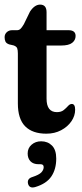

<svg xmlns="http://www.w3.org/2000/svg" viewBox="-20 -570 354 833"><path d="M39 -373 19.5 -377.5Q7 -382 3.5 -390Q0 -398 0 -408.5Q0 -421.5 9.2 -430.2Q18.5 -439 33 -439H54Q62 -439 68.2 -444.2Q74.5 -449.5 83.5 -465L110 -519.5Q130 -550 154 -550Q182 -550 182 -517V-439H277Q308 -439 308 -414Q308 -396 293.2 -384.2Q278.5 -372.5 245 -372.5H182V-142Q182 -83.5 227 -83.5Q245.5 -83.5 256.5 -92.5Q267.5 -101.5 275.2 -110.2Q283 -119 291.5 -119Q306 -119 306 -94Q306 -67.5 289.8 -43.8Q273.5 -20 245.2 -5Q217 10 181 10Q121 10 89.2 -22Q57.5 -54 57.5 -121.5V-338Q57.5 -353 54.5 -360.8Q51.5 -368.5 39 -373ZM147.5 142.5Q124.5 142.5 112.2 129.8Q100 117 100 96Q100 72.5 117 57.8Q134 43 158.5 43Q187 43 205.5 61.5Q224 80 224 118Q224 164 202.8 195.5Q181.5 227 133 241.5Q107 249 101.5 226.5Q97 205 120.5 198Q149.5 188.5 159.5 177.8Q169.5 167 169.5 155Q169.5 142.5 156 142.5Z"/></svg>

Font: Fraunces 144pt SuperSoft SemiBold
Style: Regular
Weight: 600
Version: Version 1.000;[b76b70a41]